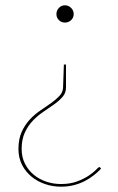

<svg xmlns="http://www.w3.org/2000/svg" viewBox="-20 -518 446 723"><path d="M360.5 117Q348.5 130 333.2 142Q318 154 299.2 163.8Q280.5 173.5 258 179.2Q235.5 185 209.5 185Q178.5 185 149.8 175.2Q121 165.5 98.8 147.2Q76.5 129 63 102.8Q49.5 76.5 49.5 43Q49.5 5.5 61.8 -21.5Q74 -48.5 92.5 -68.2Q111 -88 132.8 -102.5Q154.5 -117 173 -130.2Q191.5 -143.5 204.2 -157.2Q217 -171 217.5 -189L220.5 -275H228.5V-188Q228.5 -168.5 216.2 -154Q204 -139.5 185.2 -126Q166.5 -112.5 145 -98.2Q123.5 -84 104.8 -64.8Q86 -45.5 73.8 -19.5Q61.5 6.5 61.5 43Q61.5 74 74 98.5Q86.5 123 107 140Q127.5 157 154.2 166Q181 175 209.5 175Q244.5 175 270.8 165Q297 155 314.8 143Q332.5 131 342 121Q351.5 111 353.5 111Q355.5 111 357.5 113ZM192.5 -465Q192.5 -478.5 201.8 -488.2Q211 -498 224.5 -498Q238 -498 247.8 -488.2Q257.5 -478.5 257.5 -465Q257.5 -451.5 247.8 -442.2Q238 -433 224.5 -433Q211 -433 201.8 -442.2Q192.5 -451.5 192.5 -465Z"/></svg>

Font: Lato Hairline
Style: Regular
Weight: 100
Designer: Lukasz Dziedzic
Foundry: tyPoland Lukasz Dziedzic
Version: Version 2.007; 2014-02-27